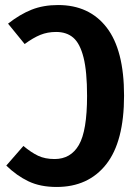

<svg xmlns="http://www.w3.org/2000/svg" viewBox="-20 -728 545 763"><path d="M473 -348Q473 -165 402 -75Q331 15 205 15Q140 15 93 -7.5Q46 -30 5 -70L73 -148Q104 -122 131.5 -109Q159 -96 197 -96Q261 -96 293.5 -152Q326 -208 326 -347Q326 -444 312 -499.5Q298 -555 271.5 -578Q245 -601 203 -601Q169 -601 140.5 -589.5Q112 -578 78 -553L12 -634Q59 -671 105.5 -689.5Q152 -708 211 -708Q335 -708 404 -618.5Q473 -529 473 -348Z"/></svg>

Font: Fira Sans Compressed SemiBold
Style: Regular
Weight: 600
Width: 1
Designer: bBox Type GmbH & Carrois Corporate GbR & Edenspiekermann AG
Foundry: bBox Type GmbH & Carrois Corporate GbR & Edenspiekermann AG
Version: Version 4.301